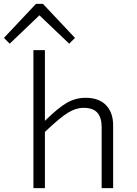

<svg xmlns="http://www.w3.org/2000/svg" viewBox="-69 -968 703 988"><path d="M-48.8 -772.9 116.2 -948.2H151.9L316.9 -772.9L287.1 -743.2L133.8 -889.2L-19 -743.2ZM162.1 -710V-346.2Q230 -413.1 275.1 -439Q320.3 -464.8 371.1 -464.8Q440.4 -464.8 476.8 -426.5Q513.2 -388.2 513.2 -323.2V0H454.1V-313Q454.1 -363.8 431.6 -388.4Q409.2 -413.1 360.8 -413.1Q321.3 -413.1 279.8 -387.5Q238.3 -361.8 162.1 -289.1V0H103V-710Z"/></svg>

Font: IntelOne Mono Light
Style: Regular
Weight: 300
Designer: Fred Shallcrass
Foundry: Frere-Jones Type LLC
Version: Version 1.200;hotconv 1.1.0;makeotfexe 2.6.0;FJTRelease1.2